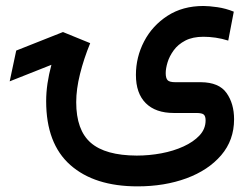

<svg xmlns="http://www.w3.org/2000/svg" viewBox="-20 -395 861 658"><path d="M289.1 -247.1Q267.1 -193.4 254.2 -141.4Q241.2 -89.4 241.2 -44.9Q241.2 50.8 291 94.2Q340.8 137.7 448.7 138.2Q491.2 138.2 533 130.4Q574.7 122.6 608.9 106.9Q643.1 91.3 663.8 69.1Q684.6 46.9 684.6 17.6Q684.6 3.4 678.5 -2.2Q672.4 -7.8 652.8 -7.8H575.7Q513.2 -7.8 479.5 -41.5Q445.8 -75.2 445.8 -138.2Q445.8 -199.2 473.9 -253.2Q502 -307.1 554 -340.8Q606 -374.5 677.2 -374.5Q695.8 -374.5 724.9 -370.4Q753.9 -366.2 781.2 -355L762.2 -255.9Q740.7 -262.7 719 -265.9Q697.3 -269 677.2 -269Q640.1 -269 615 -255.9Q589.8 -242.7 575.2 -222.4Q560.5 -202.1 554.2 -181.2Q547.9 -160.2 547.9 -144.5Q547.9 -127.4 554.2 -120.4Q560.5 -113.3 580.6 -113.3H668.5Q730.5 -112.8 756.3 -76.4Q782.2 -40 782.2 13.7Q782.2 85.4 738 137Q693.8 188.5 618.9 216.1Q543.9 243.7 451.2 243.7Q303.7 243.7 220.9 170.4Q138.2 97.2 138.2 -48.3Q138.2 -78.1 142.8 -109.4Q147.5 -140.6 156.2 -172.9L13.2 -116.2L35.6 -221.7L195.8 -285.2Z"/></svg>

Font: Vazir Medium FD
Style: Medium-FD
Weight: 500
Designer: Saber Rastikerdar
Foundry: Saber Rastikerdar
Version: Version 30.0.0